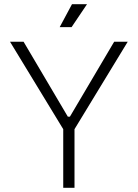

<svg xmlns="http://www.w3.org/2000/svg" viewBox="-20 -900 660 920"><path d="M93 -700 305 -341H315L527 -700H592L337 -281V0H283V-281L28 -700ZM397 -880 323 -770H266L325 -880Z"/></svg>

Font: Space Grotesk Variable
Style: Regular
Weight: 400
Designer: Florian Karsten (Space Grotesk), Colophon Foundry (Space Mono)
Foundry: Florian Karsten
Version: Version 1.106